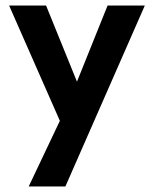

<svg xmlns="http://www.w3.org/2000/svg" viewBox="-20 -533 558 696"><path d="M84 143H217L505 -513H370L259 -237L147 -513H13L197 -95Z"/></svg>

Font: Lineal
Style: Bold
Weight: 700
Designer: Created by Frank Adebiaye with contributions from Anton Moglia & Ariel Martín Pérez
Created by Frank ADEBIAYE with FontF
Foundry: Velvetyne Type Foundry
Version: Version 2.000;Glyphs 3.2 (3227)